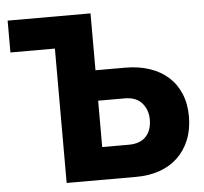

<svg xmlns="http://www.w3.org/2000/svg" viewBox="-51 -764 868 817"><g transform="rotate(-5 383.0 -355.0)"><path d="M11 -710H365V-467H492Q549 -467 595.5 -451.5Q642 -436 675 -406.5Q708 -377 726 -334Q744 -291 744 -237Q744 -181 726 -137Q708 -93 676 -62.5Q644 -32 599 -16Q554 0 499 0H201V-574H11ZM365 -139H479Q527 -139 552 -165.5Q577 -192 577 -238Q577 -280 552 -308.5Q527 -337 479 -337H365Z"/></g></svg>

Font: Oxford Sans
Style: Regular
Weight: 800
Designer: Matt McInerney, Pablo Impallari, Rodrigo Fuenzalida
Foundry: Matt McInerney, Pablo Impallari, Rodrigo Fuenzalida
Version: Version 3.000g; ttfautohint (v1.5) -l 8 -r 28 -G 28 -x 14 -D